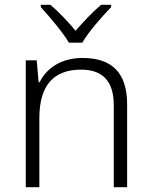

<svg xmlns="http://www.w3.org/2000/svg" viewBox="-20 -785 636 805"><path d="M269 -606H325C349 -649 408 -716 446 -755V-765H404C368 -735 329 -693 297 -656C266 -693 227 -735 191 -765H151V-755C187 -716 244 -649 269 -606ZM326 -542C236 -542 175 -499 146 -440H142L134 -532H88V0H145V-290C145 -425 203 -493 320 -493C409 -493 457 -446 457 -344V0H513V-348C513 -482 447 -542 326 -542Z"/></svg>

Font: Noto Sans Kannada Light
Style: Regular
Weight: 300
Designer: Jelle Bosma - Monotype Design Team
Foundry: Monotype Imaging Inc.
Version: Version 2.005